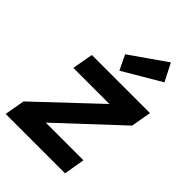

<svg xmlns="http://www.w3.org/2000/svg" viewBox="-236 -869 967 967"><g transform="rotate(45 247.5 -386.0)"><path d="M-10 0 9 -108 324 -405H67L87 -517H501L482 -409L164 -112H432L413 0ZM241 -559 203 -638 395 -772 443 -678Z"/></g></svg>

Font: DM Sans 11pt
Style: Bold Italic
Weight: 700
Italic angle: -10°
Version: Version 4.004;gftools[0.9.30]